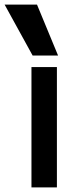

<svg xmlns="http://www.w3.org/2000/svg" viewBox="-51 -810 351 830"><path d="M85 0V-520H195V0ZM90 -570 -31 -790H109L200 -570Z"/></svg>

Font: M PLUS 1 Thin Medium
Style: Regular
Weight: 500
Version: Version 1.001